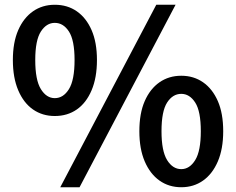

<svg xmlns="http://www.w3.org/2000/svg" viewBox="-20 -772 991 806"><path d="M210 -285Q158 -285 118.5 -312.5Q79 -340 56.5 -393Q34 -446 34 -520Q34 -594 56.5 -645.5Q79 -697 118.5 -724.5Q158 -752 210 -752Q263 -752 302.5 -724.5Q342 -697 364.5 -645.5Q387 -594 387 -520Q387 -446 364.5 -393Q342 -340 302.5 -312.5Q263 -285 210 -285ZM210 -360Q246 -360 269.5 -398Q293 -436 293 -520Q293 -603 269.5 -639.5Q246 -676 210 -676Q175 -676 151.5 -639.5Q128 -603 128 -520Q128 -436 151.5 -398Q175 -360 210 -360ZM233 14 636 -752H717L314 14ZM741 14Q689 14 649.5 -14Q610 -42 587.5 -94.5Q565 -147 565 -221Q565 -296 587.5 -347.5Q610 -399 649.5 -426.5Q689 -454 741 -454Q793 -454 832.5 -426.5Q872 -399 894.5 -347.5Q917 -296 917 -221Q917 -147 894.5 -94.5Q872 -42 832.5 -14Q793 14 741 14ZM741 -62Q776 -62 799.5 -100Q823 -138 823 -221Q823 -305 799.5 -341.5Q776 -378 741 -378Q705 -378 681.5 -341.5Q658 -305 658 -221Q658 -138 681.5 -100Q705 -62 741 -62Z"/></svg>

Font: Noto Sans TC Thin SemiBold
Style: Regular
Weight: 600
Version: Version 2.004-H2;hotconv 1.0.118;makeotfexe 2.5.65603